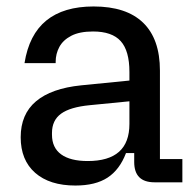

<svg xmlns="http://www.w3.org/2000/svg" viewBox="-20 -564 593 594"><path d="M213.2 10Q133.6 10 88.8 -29.3Q44 -68.6 44 -139.4Q44 -210.6 91.4 -250.6Q138.8 -290.6 231.2 -300L380.4 -314.8V-250.6L258 -238.6Q197.2 -232.8 169 -212.3Q140.8 -191.8 140.8 -152.8V-147.4Q140.8 -107 169.2 -86.4Q197.6 -65.8 251.4 -65.8Q316 -65.8 348.2 -94.4Q380.4 -123 380.4 -180.8V-264.2V-277.8V-341.4Q380.4 -406.8 353.5 -436.7Q326.6 -466.6 267.8 -466.6Q226.2 -466.6 200.7 -453.4Q175.2 -440.2 163.7 -418.9Q152.2 -397.6 152.2 -372.6V-368.6H55.8Q69.8 -457 123.3 -500.5Q176.8 -544 269.6 -544Q370.8 -544 422.8 -493.7Q474.8 -443.4 474.8 -345.4V-71.8H544.2V0H458Q395.2 0 395.2 -62.8V-90.4H369.8Q350.2 -39 312.8 -14.5Q275.4 10 213.2 10Z"/></svg>

Font: Mozilla Headline ExtraLight
Style: Regular
Weight: 200
Designer: Studio DRAMA
Foundry: Studio DRAMA
Version: Version 1.000